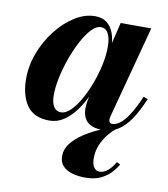

<svg xmlns="http://www.w3.org/2000/svg" viewBox="-79 -537 730 832"><g transform="rotate(10 285.5 -121.5)"><path d="M155.5 10Q86.7 10 55.9 -34.3Q25 -78.5 25 -152.5Q25 -210 46.5 -266.2Q68 -322.5 104 -368.5Q140 -414.5 184.1 -442.2Q228.2 -470 273.5 -470Q304.7 -470 325.1 -454.3Q345.5 -438.5 355.5 -410.4Q365.5 -382.3 365.5 -344.5Q365.5 -319.5 359.4 -283.6Q353.2 -247.8 341 -207.9Q328.7 -168 311 -129.4Q293.3 -90.8 269.9 -59.3Q246.5 -27.8 217.9 -8.9Q189.2 10 155.5 10ZM198.8 -33.8Q219 -33.8 240.3 -54.4Q261.5 -75 281 -109.1Q300.5 -143.3 316.1 -184.8Q331.7 -226.3 340.7 -268.6Q349.7 -311 349.7 -347.5Q349.7 -372 345 -390Q340.2 -408 330.6 -417.7Q321 -427.5 305.5 -427.5Q285.8 -427.5 264.8 -405.4Q243.8 -383.2 224.3 -346.7Q204.8 -310.2 189.1 -266.9Q173.5 -223.5 164.4 -180.2Q155.3 -137 155.3 -101.7Q155.3 -69.5 166.6 -51.6Q178 -33.8 198.8 -33.8ZM389.3 10Q343 10 321.7 -11.1Q300.5 -32.3 300.5 -68.8Q300.5 -78.3 301.1 -85.4Q301.7 -92.5 302.7 -97.5L318 -174.8L343.7 -254.3L357.7 -340.3L386.7 -460H521.3L413.3 -53.8Q411.3 -46.3 411.3 -38.5Q411.3 -32.3 414.9 -27.6Q418.5 -23 426.5 -23Q441.8 -23 459.1 -35.4Q476.5 -47.8 496.6 -78.1Q516.8 -108.5 540 -162.3L559.3 -155.8Q535.3 -98.3 510 -61.6Q484.8 -25 455.5 -7.5Q426.3 10 389.3 10ZM350.7 226.5Q320.2 226.5 294.2 219.1Q268.2 211.8 252.5 195.3Q236.7 178.8 236.7 151.3Q236.7 121.3 256.7 95.5Q276.7 69.8 308.4 49Q340 28.3 376 12.4Q412 -3.5 444 -13.8L448.8 -4.8Q432.3 7 414.8 28.3Q397.3 49.5 385.4 77.3Q373.5 105 373.5 137Q373.5 162.5 382.8 176.4Q392 190.3 407.3 190.3Q422.8 190.3 436 181.5Q449.3 172.8 459.4 160.1Q469.5 147.5 475 136.5L490.8 144Q483.8 158 467.1 177.5Q450.5 197 422.1 211.8Q393.8 226.5 350.7 226.5Z"/></g></svg>

Font: Bodoni Moda
Style: Italic
Weight: 400
Italic angle: -13°
Designer: Owen Earl
Foundry: indestructible type
Version: Version 2.005